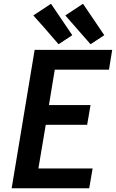

<svg xmlns="http://www.w3.org/2000/svg" viewBox="-20 -1000 616 1020"><path d="M42 0H454L472 -105H184L223 -337H443L461 -442H240L271 -630H559L576 -735H164ZM461 -765 534 -813 421 -980 327 -918ZM291 -765 364 -813 251 -980 157 -918 215 -853Z"/></svg>

Font: Iosevka Sparkle Oblique
Style: Bold
Weight: 700
Italic angle: -9°
Designer: Belleve Invis
Foundry: Belleve Invis
Version: Version 4.5.0; ttfautohint (v1.8.3)